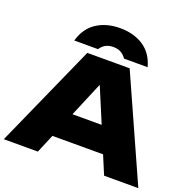

<svg xmlns="http://www.w3.org/2000/svg" viewBox="-166 -1149 1308 1313"><g transform="rotate(20 488.5 -493.0)"><path d="M227 -135V-321H741V-135ZM642 -750 978 0H729L457 -649H520L247 0H-1L334 -750ZM755 -799H583Q567 -823 544 -836Q521 -849 488 -849Q456 -849 432.5 -836Q409 -823 394 -799H221Q248 -894 319 -940Q390 -986 488 -986Q588 -986 658.5 -940Q729 -894 755 -799Z"/></g></svg>

Font: Unbounded ExtraBold
Style: Regular
Weight: 800
Designer: Luke Prowse, Jean-Baptiste Morizot, Fátima Lázaro, Florian Runge
Foundry: NaN
Version: Version 1.701;gftools[0.9.28.dev5+ged2979d]